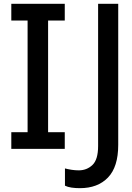

<svg xmlns="http://www.w3.org/2000/svg" viewBox="-20 -777 690 1002"><path d="M39 0V-87H124V-670H39V-757H318V-670H231V-87H318V0ZM397 205Q373 205 353 202Q333 199 319 192V102Q334 106 353 109Q372 112 391 112Q433 112 462.5 84Q492 56 492 -15V-757H597V-21Q597 94 543.5 149.5Q490 205 397 205Z"/></svg>

Font: Menbere
Style: Regular
Weight: 400
Designer: Aleme Tadesse
Foundry: Sorkin Type Co
Version: Version 1.000